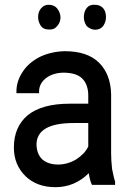

<svg xmlns="http://www.w3.org/2000/svg" viewBox="-20 -774 540 804"><path d="M365.2 0 363.3 -3.9Q356.4 -18.6 351.6 -48.8Q293 9.8 211.9 9.8Q134.8 9.8 86.9 -36.1Q38.1 -84 38.1 -156.2Q38.1 -243.2 96.7 -292Q156.2 -339.8 272.5 -339.8H349.6V-374Q349.6 -418.9 325.2 -444.3Q301.8 -468.8 248 -469.7Q202.1 -469.7 171.9 -446.3Q143.6 -423.8 143.6 -390.6V-383.8H48.8V-390.6Q48.8 -434.6 75.2 -473.6Q99.6 -511.7 147.5 -536.1Q195.3 -558.6 252 -559.6Q345.7 -559.6 394.5 -511.7Q443.4 -462.9 445.3 -379.9V-131.8Q445.3 -104.5 449.2 -67.4Q457 -27.3 460.9 -16.6L461.9 -15.6V0ZM157.2 -106.4Q182.6 -85 222.7 -85Q262.7 -85 298.8 -106.4Q334 -128.9 349.6 -160.2V-258.8H288.1Q133.8 -258.8 132.8 -168.9Q133.8 -128.9 157.2 -106.4ZM139.6 -702.1Q139.6 -724.6 151.4 -738.3Q165 -754.9 184.6 -753.9Q206.1 -753.9 218.8 -739.3Q232.4 -722.7 233.4 -702.1Q233.4 -680.7 219.7 -665Q206.1 -648.4 184.6 -650.4Q162.1 -650.4 151.4 -665Q139.6 -682.6 139.6 -702.1ZM331.1 -702.1Q331.1 -724.6 342.8 -740.2Q355.5 -755.9 377.9 -753.9Q400.4 -753.9 413.1 -738.3Q423.8 -724.6 423.8 -702.1Q423.8 -682.6 412.1 -665Q399.4 -649.4 377.9 -649.4Q358.4 -650.4 342.8 -665Q331.1 -682.6 331.1 -702.1Z"/></svg>

Font: RobotoJAA
Style: Medium
Weight: 500
Version: Version 2.05; 2016-11-05